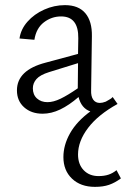

<svg xmlns="http://www.w3.org/2000/svg" viewBox="-20 -439 491 748"><path d="M451 256Q428 273 405 281Q382 289 350 289Q294 289 260.5 257Q227 225 227 173Q227 126 253 80Q279 34 332 -5Q297 -17 286 -61Q249 -29 214.5 -12.5Q180 4 146 4Q102 4 74 -21Q46 -46 46 -87Q46 -166 158 -195L284 -229L285 -290Q286 -375 218 -375Q181 -375 151 -352Q121 -329 114 -284L56 -289Q61 -325 87 -354.5Q113 -384 152 -401.5Q191 -419 233 -419Q286 -419 312.5 -387.5Q339 -356 338 -298L335 -88Q334 -64 343 -51Q352 -38 369 -38Q379 -38 392 -43L406 -51Q414 -55 419 -61L438 -34Q362 8 323 59.5Q284 111 284 163Q284 201 306 224Q328 247 364 247Q386 247 402.5 241.5Q419 236 434 224ZM165 -41Q188 -41 216 -54.5Q244 -68 283 -95V-98L284 -193L171 -158Q136 -147 122 -131Q108 -115 108 -95Q108 -70 124 -55.5Q140 -41 165 -41Z"/></svg>

Font: Ysabeau Semilight
Style: Regular
Weight: 300
Designer: Christian Thalmann (Catharsis Fonts)
Version: Version 0.003